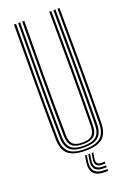

<svg xmlns="http://www.w3.org/2000/svg" viewBox="-177 -863 742 1082"><g transform="rotate(-20 193.5 -322.0)"><path d="M193.8 6Q121.5 6 89.8 -21.8Q58 -49.5 57 -113.8Q55 -283.2 55.2 -455Q55.5 -626.8 57 -800H69.5Q67.8 -634 67.5 -461.4Q67.2 -288.8 69.5 -114Q70.2 -54.2 99.6 -29Q129 -3.8 193.8 -3.8Q258 -3.8 287.5 -28.9Q317 -54 317.8 -114Q320 -283.2 319.8 -455Q319.5 -626.8 317.8 -800H330Q331.8 -626.8 332 -457.1Q332.2 -287.5 330 -113.8Q329.2 -49.5 297.5 -21.8Q265.8 6 193.8 6ZM193.8 -13.8Q134.8 -13.8 108.6 -36.9Q82.5 -60 81.8 -114.2Q79.5 -284.2 79.8 -455.4Q80 -626.5 81.8 -800H94Q92.2 -633.2 92 -460.4Q91.8 -287.5 94 -114.2Q94.8 -65.2 118.1 -44.5Q141.5 -23.8 193.8 -23.8Q245.8 -23.8 269.1 -44.5Q292.5 -65.2 293 -114.2Q295.2 -283.8 295 -455.1Q294.8 -626.5 293 -800H305.5Q307 -627.2 307.4 -457.5Q307.8 -287.8 305.5 -114.2Q304.8 -60 278.5 -36.9Q252.2 -13.8 193.8 -13.8ZM193.8 -33.5Q147.8 -33.5 127.4 -52.2Q107 -71 106.2 -114.5Q104 -285.2 104.4 -455.9Q104.8 -626.5 106.2 -800H118.8Q117 -634 116.8 -460.5Q116.5 -287 118.8 -114.8Q119.2 -77 136.2 -60.1Q153.2 -43.2 193.8 -43.2Q234 -43.2 251 -60.1Q268 -77 268.5 -114.8Q270.8 -285.2 270.5 -455.9Q270.2 -626.5 268.5 -800H280.8Q282.5 -627 282.8 -457Q283 -287 280.8 -114.5Q280.2 -70.5 259.8 -52Q239.2 -33.5 193.8 -33.5ZM191.2 30 185.8 65Q173.2 145.2 252.8 145.2H273.5V156.5H252.8Q161 156.5 175 65L180.8 30ZM230.8 30 225.2 63.2Q219 101 252.8 101H273.5V112H252.8Q206.5 112 215 63.2L220.5 30ZM211.2 30 205.5 64.2Q196 123 252.8 123H273.5V134.2H252.8Q183.5 134.2 195 64.2L200.5 30Z"/></g></svg>

Font: Big Shoulders Inline Text Light
Style: Regular
Weight: 300
Designer: Patric King
Foundry: XO Type Co
Version: Version 1.000